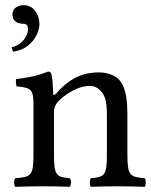

<svg xmlns="http://www.w3.org/2000/svg" viewBox="-20 -718 582 740"><path d="M197 -358C191 -351 185 -349 185 -358C184 -385 182 -424 177 -434C175 -439 173 -442 165 -442C137 -431 111 -422 42 -413C40 -407 42 -391 44 -385C98 -380 109 -375 109 -317V-122C109 -40 99 -36 39 -31C33 -25 33 -4 39 2C69 1 109 0 149 0C189 0 219 1 249 2C255 -4 255 -25 249 -31C198 -36 188 -40 188 -122V-286C188 -307 197 -319 205 -328C243 -365 288 -387 327 -387C347 -387 368 -374 380 -351C390 -331 392 -304 392 -274V-122C392 -40 382 -36 330 -31C325 -25 325 -4 330 2C360 1 392 0 432 0C472 0 508 1 538 2C543 -4 543 -25 538 -31C482 -36 471 -40 471 -122V-271C471 -326 467 -374 444 -405C427 -427 396 -439 361 -439C312 -439 256 -426 197 -358ZM72 -698C42 -698 28 -680 28 -664C28 -648 33 -626 74 -626C82 -626 88 -618 88 -605C88 -582 67 -545 25 -536L30 -519C100 -527 132 -589 132 -625C132 -661 110 -698 72 -698Z"/></svg>

Font: Libertinus Math
Style: Regular
Weight: 400
Designer: Philipp H. Poll, Khaled Hosny
Foundry: Caleb Maclennan
Version: Version 7.050;RELEASE